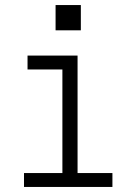

<svg xmlns="http://www.w3.org/2000/svg" viewBox="-20 -740 540 760"><path d="M75 0V-55H227V-465H89V-520H287V-55H425V0ZM300 -620H200V-720H300Z"/></svg>

Font: Iosevka SS04 Light
Style: Regular
Weight: 300
Monospace: yes
Designer: Belleve Invis
Foundry: Belleve Invis
Version: Version 19.0.0; ttfautohint (v1.8.4)